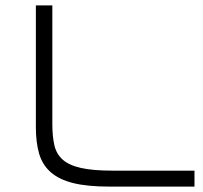

<svg xmlns="http://www.w3.org/2000/svg" viewBox="-20 -691 750 711"><path d="M173.8 -231.9Q173.8 -186.5 181.2 -153.8Q188.5 -121.1 211.9 -100.1Q235.4 -79.1 279.5 -69.1Q323.7 -59.1 397 -59.1H700.2V0H384.8Q304.2 0 251.7 -12.9Q199.2 -25.9 168.2 -53Q137.2 -80.1 125 -121.6Q112.8 -163.1 112.8 -220.2V-670.9H173.8Z"/></svg>

Font: Syncopate
Style: Regular
Weight: 400
Width: 7
Version: Version 001.001